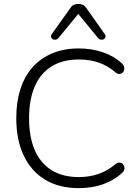

<svg xmlns="http://www.w3.org/2000/svg" viewBox="-20 -963 710 991"><path d="M386 8Q285 8 213 -35.5Q141 -79 102.5 -160Q64 -241 64 -353Q64 -437 85.5 -503.5Q107 -570 148.5 -616.5Q190 -663 250.5 -688Q311 -713 386 -713Q452 -713 509 -694Q566 -675 607 -638Q617 -629 620 -619Q623 -609 620.5 -600.5Q618 -592 611 -586.5Q604 -581 594.5 -581.5Q585 -582 574 -591Q536 -624 489.5 -640Q443 -656 387 -656Q304 -656 246.5 -620.5Q189 -585 159.5 -517Q130 -449 130 -353Q130 -256 159.5 -188Q189 -120 246.5 -84.5Q304 -49 387 -49Q442 -49 489 -65.5Q536 -82 575 -115Q586 -124 595.5 -124Q605 -124 611.5 -118.5Q618 -113 621 -104.5Q624 -96 621.5 -87Q619 -78 610 -70Q567 -31 510.5 -11.5Q454 8 386 8ZM282 -767Q275 -759 266.5 -758Q258 -757 251.5 -761Q245 -765 243.5 -772.5Q242 -780 248 -788L343 -921Q351 -934 361.5 -938.5Q372 -943 384 -943Q396 -943 406.5 -938.5Q417 -934 426 -921L520 -788Q526 -780 524.5 -772.5Q523 -765 516.5 -761Q510 -757 501.5 -758Q493 -759 486 -767L384 -891Z"/></svg>

Font: Nunito ExtraLight Light
Style: Regular
Weight: 300
Version: Version 3.602